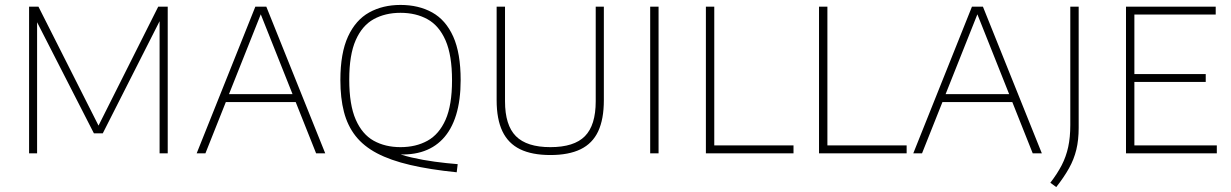

<svg xmlns="http://www.w3.org/2000/svg" viewBox="-20 -622 4993 779"><path d="M98 0V-595H136L386.5 -99H373L622 -595H660.5V0H627.5V-565.5H642.5L397 -81H361L113.5 -565H130.5V0Z M778 0 1016 -595H1060.5L1299.5 0H1262.5L1033 -576.5H1043L813.5 0ZM884.5 -208 894 -240H1183L1192 -208Z M1833 77Q1724 66 1644 47.2Q1564 28.5 1509.5 -0.2Q1455 -29 1422.5 -70.5Q1390 -112 1375.5 -168Q1361 -224 1361 -297Q1361 -406.5 1392 -473.8Q1423 -541 1478 -571.5Q1533 -602 1605 -602Q1678.5 -602 1733.5 -571.5Q1788.5 -541 1818.8 -473.8Q1849 -406.5 1849 -297Q1849 -215.5 1830.5 -155.5Q1812 -95.5 1776 -57.8Q1740 -20 1688 -5Q1636 10 1568.5 2L1569 -9Q1605 6.5 1650.2 17Q1695.5 27.5 1743.8 34Q1792 40.5 1837 44ZM1605 -25Q1667.5 -25 1714.5 -51Q1761.5 -77 1787.8 -136.2Q1814 -195.5 1814 -296Q1814 -398 1787.8 -458Q1761.5 -518 1714.5 -544Q1667.5 -570 1605 -570Q1543 -570 1496.2 -544.2Q1449.5 -518.5 1423.2 -459Q1397 -399.5 1397 -299Q1397 -197 1423.2 -137Q1449.5 -77 1496.2 -51Q1543 -25 1605 -25Z M2213 7Q2138.5 7 2090.2 -16.5Q2042 -40 2018.5 -89.2Q1995 -138.5 1995 -215.5V-595H2029V-211Q2029 -114 2073.2 -69.5Q2117.5 -25 2213 -25Q2309.5 -25 2353.2 -69.5Q2397 -114 2397 -211V-595H2430V-215.5Q2430 -138.5 2407 -89.2Q2384 -40 2335.8 -16.5Q2287.5 7 2213 7Z M2618 0V-595H2652V0Z M2844 0V-595H2878V-32H3199.5V0Z M3303 0V-595H3337V-32H3658.5V0Z M3685.5 0 3923.5 -595H3968L4207 0H4170L3940.5 -576.5H3950.5L3721 0ZM3792 -208 3801.5 -240H4090.5L4099.5 -208Z M4265.5 137 4241.5 119.5Q4270 82.5 4287.8 48Q4305.5 13.5 4314 -25.5Q4322.5 -64.5 4322.5 -115V-595H4356.5V-103.5Q4356.5 -54 4347 -14.8Q4337.5 24.5 4317.2 60.8Q4297 97 4265.5 137Z M4548.5 0V-595H4912.5V-563H4582.5V-32H4917V0ZM4572.5 -289.5V-321.5H4872V-289.5Z"/></svg>

Font: Encode Sans SC Thin
Style: Regular
Weight: 250
Designer: Multiple Designers
Foundry: Impallari Type
Version: Version 3.002